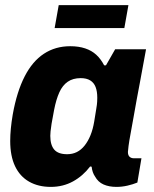

<svg xmlns="http://www.w3.org/2000/svg" viewBox="-20 -720 603 752"><path d="M179 12Q130 12 94 -8.5Q58 -29 39 -69Q20 -109 20 -168Q20 -191 22.5 -217Q25 -243 30 -272Q46 -361 76.5 -420.5Q107 -480 152 -509.5Q197 -539 255 -539Q288 -539 313.5 -530.5Q339 -522 357 -505.5Q375 -489 388 -464H395L431 -527H552L528 -397Q522 -366 515.5 -330.5Q509 -295 503 -260.5Q497 -226 491.5 -197Q486 -168 483.5 -148.5Q481 -129 481 -125Q481 -112 487.5 -106Q494 -100 505 -100H534L518 -5Q501 2 479.5 7Q458 12 436 12Q407 12 385.5 2.5Q364 -7 352 -29Q347 -36 343.5 -46Q340 -56 339 -67L333 -68Q305 -31 266 -9.5Q227 12 179 12ZM243 -116Q264 -116 281 -124.5Q298 -133 311.5 -150Q325 -167 334.5 -190.5Q344 -214 349 -244Q354 -276 357 -293.5Q360 -311 360.5 -321Q361 -331 361 -337Q361 -362 354.5 -379Q348 -396 333.5 -405Q319 -414 296 -414Q266 -414 245.5 -400Q225 -386 212.5 -358.5Q200 -331 192 -290Q185 -255 182 -235.5Q179 -216 178 -205.5Q177 -195 177 -188Q177 -152 192.5 -134Q208 -116 243 -116ZM194 -610 210 -700H483L467 -610Z"/></svg>

Font: Archivo SemiCondensed ExtraBold
Style: Italic
Weight: 800
Width: 4
Italic angle: -10°
Designer: Hector Gatti
Foundry: Omnibus-Type
Version: Version 2.001